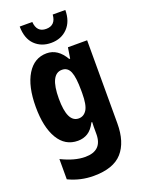

<svg xmlns="http://www.w3.org/2000/svg" viewBox="-184 -850 868 1175"><g transform="rotate(-20 250.0 -262.0)"><path d="M398 -769H316Q311 -700 249 -700Q188 -700 183 -769H101Q102 -690 143.5 -649.5Q185 -609 249 -609Q315 -609 356.5 -652Q398 -695 398 -769ZM175 -272Q175 -432 253 -432Q290 -432 305.5 -395Q321 -358 321 -272V-255Q321 -178 301.5 -147.5Q282 -117 249 -117Q175 -117 175 -272ZM460 -8V-549H335L324 -479H318Q272 -559 199 -559Q118 -559 71.5 -483Q25 -407 25 -273Q25 -141 70 -65.5Q115 10 198 10Q234 10 262.5 -7.5Q291 -25 313 -68H318Q317 -55 317 -38.5Q317 -22 317 -5V10Q317 118 206 118Q137 118 52 76V208Q129 245 215 245Q344 245 402 179.5Q460 114 460 -8Z"/></g></svg>

Font: Noto Sans Mono UI Condensed ExtraBold
Style: Regular
Weight: 800
Width: 3
Designer: Monotype Design team
Foundry: Monotype Imaging Inc.
Version: 1.000